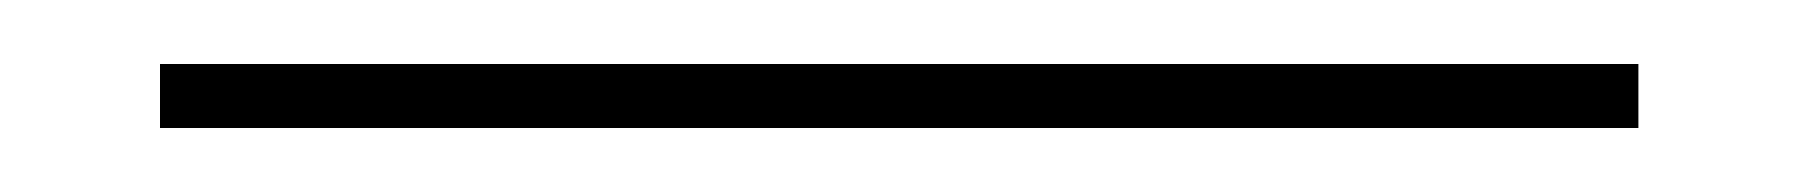

<svg xmlns="http://www.w3.org/2000/svg" viewBox="-20 24 562 60"><path d="M30 64V44H492V64Z"/></svg>

Font: Rozha One
Style: Regular
Weight: 400
Designer: Tim Donaldson, Indian Type Foundry
Foundry: Indian Type Foundry
Version: Version 1.300;PS 1.0;hotconv 1.0.78;makeotf.lib2.5.61930; tt